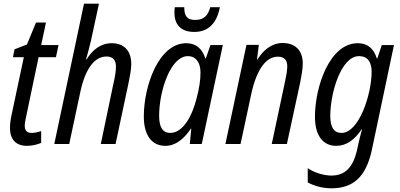

<svg xmlns="http://www.w3.org/2000/svg" viewBox="-20 -780 2165 1040"><path d="M127 10C151 10 183 3 203 -6V-70C186 -64 167 -60 151 -60C124 -60 114 -75 114 -100C114 -115 119 -136 123 -155L189 -470H283L297 -536H203L229 -658H175L126 -539L59 -513L50 -470H109L43 -159C37 -132 34 -107 34 -88C34 -23 67 10 127 10Z M274 0H355L414 -277C443 -417 497 -474 557 -474C592 -474 608 -454 608 -420C608 -394 603 -363 595 -330L526 0H606L677 -334C684 -368 691 -406 691 -433C691 -507 650 -546 585 -546C525 -546 480 -509 449 -458H446C456 -492 465 -528 473 -561L516 -760H435Z M1032 -607C1107 -607 1154 -652 1171 -741H1119C1106 -693 1082 -672 1037 -672C994 -672 978 -693 978 -741H927C925 -731 925 -721 925 -710C925 -646 961 -607 1032 -607ZM876 10C931 10 976 -27 1014 -83H1016L1008 0H1073L1187 -536H1120L1095 -464H1092C1076 -515 1042 -546 989 -546C839 -546 759 -314 759 -149C759 -46 803 10 876 10ZM902 -60C862 -60 842 -90 842 -153C842 -286 903 -476 998 -476C1040 -476 1066 -442 1066 -388C1066 -348 1060 -304 1045 -248C1021 -151 971 -60 902 -60Z M1201 0H1283L1341 -271C1371 -408 1423 -473 1485 -473C1519 -473 1536 -455 1536 -421C1536 -397 1530 -366 1523 -334L1452 0H1534L1607 -338C1613 -370 1620 -407 1620 -436C1620 -510 1576 -547 1511 -547C1452 -547 1406 -509 1374 -457H1372L1382 -537H1315Z M1775 240C1892 240 1962 180 1994 33L2114 -536H2048L2024 -464H2021C2005 -514 1974 -546 1918 -546C1765 -546 1686 -310 1686 -147C1686 -45 1730 10 1801 10C1857 10 1900 -23 1939 -79H1941C1933 -52 1925 -19 1921 0L1913 37C1891 128 1848 171 1775 171C1728 171 1675 151 1647 131V208C1677 225 1724 240 1775 240ZM1830 -60C1789 -60 1769 -90 1769 -152C1769 -276 1827 -476 1925 -476C1971 -476 1993 -444 1993 -392C1993 -270 1925 -60 1830 -60Z"/></svg>

Font: Noto Sans Condensed
Style: Italic
Weight: 400
Width: 3
Italic angle: -12°
Designer: Monotype Design Team
Foundry: Monotype Imaging Inc.
Version: Version 2.013